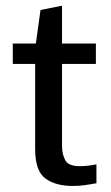

<svg xmlns="http://www.w3.org/2000/svg" viewBox="-20 -630 382 659"><path d="M230.5 8.3Q170.4 8.3 135.5 -17.6Q100.6 -43.5 100.6 -118.7V-410.6H23.9V-480.5H103L119.1 -595.7L192.9 -610.4V-480.5H309.1V-410.6H192.9V-128.4Q192.9 -101.1 203.9 -80.3Q214.8 -59.6 253.4 -59.6Q267.1 -59.6 283.4 -61.5Q299.8 -63.5 311 -65.9V-1Q295.9 2 274.2 5.1Q252.4 8.3 230.5 8.3Z"/></svg>

Font: Shanti
Style: Regular
Weight: 400
Designer: Vernon Adams
Foundry: Vernon Adams
Version: Version 1.100; ttfautohint (v1.8.4)